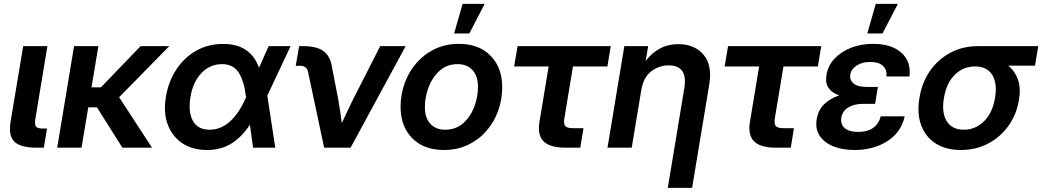

<svg xmlns="http://www.w3.org/2000/svg" viewBox="-20 -750 5292 975"><path d="M167 0Q84.5 0 53.2 -30.5Q22 -61 33.7 -131.8L97.7 -515.6H220.7L159.2 -144Q154.8 -116.7 163.1 -106.9Q171.4 -97.2 198.2 -97.2H218.8L202.6 0Z M479.5 -515.6 444.8 -306.6H492.7L693.8 -515.6H839.4L585 -256.3L752 0H601.6L472.2 -205.1H428.2L394 0H270.5L356 -515.6Z M1031.7 11.7Q957 11.7 905.5 -22.9Q854 -57.6 831.5 -118.4Q809.1 -179.2 822.3 -256.8Q835 -335.4 875 -396.5Q915 -457.5 975.8 -492.2Q1036.6 -526.9 1113.3 -526.9Q1252 -526.9 1295.4 -405.8L1344.2 -515.6H1455.6L1337.4 -264.2L1377.9 0H1265.1L1249 -116.7Q1207.5 -53.7 1154.8 -21Q1102.1 11.7 1031.7 11.7ZM1229.5 -255.9 1229 -259.3Q1218.8 -342.3 1190.9 -383.3Q1163.1 -424.3 1107.4 -424.3Q1046.4 -424.3 1002.9 -378.9Q959.5 -333.5 947.3 -257.8Q934.6 -181.6 959.5 -136.5Q984.4 -91.3 1044.9 -91.3Q1101.6 -91.3 1148.7 -134Q1195.8 -176.8 1229.5 -255.9Z M1626 0 1544.4 -384.8Q1538.1 -416 1503.4 -416H1481.9L1499 -515.6H1521.5Q1587.4 -515.6 1621.8 -491.2Q1656.2 -466.8 1665 -413.6L1697.3 -247.1Q1702.6 -216.3 1707.3 -185.8Q1711.9 -155.3 1715.8 -125Q1730 -155.8 1744.4 -186Q1758.8 -216.3 1773.9 -247.1L1910.6 -515.6H2040L1760.3 0Z M2234.4 11.7Q2132.3 11.7 2073.2 -48.3Q2014.2 -108.4 2014.2 -207.5Q2014.2 -271.5 2035.4 -329.1Q2056.6 -386.7 2095.9 -431.4Q2135.3 -476.1 2189.7 -501.7Q2244.1 -527.3 2310.1 -527.3Q2412.6 -527.3 2471.4 -466.8Q2530.3 -406.2 2530.3 -307.1Q2530.3 -244.1 2509.5 -186.8Q2488.8 -129.4 2449.7 -84.7Q2410.6 -40 2356.2 -14.2Q2301.8 11.7 2234.4 11.7ZM2240.7 -91.3Q2294.9 -91.3 2332 -124.3Q2369.1 -157.2 2388.2 -207.3Q2407.2 -257.3 2407.2 -308.6Q2407.2 -363.8 2379.4 -394Q2351.6 -424.3 2303.7 -424.3Q2250.5 -424.3 2213.4 -391.6Q2176.3 -358.9 2157 -308.8Q2137.7 -258.8 2137.7 -205.6Q2137.7 -151.4 2165.3 -121.3Q2192.9 -91.3 2240.7 -91.3ZM2286.1 -580.1 2329.1 -730.5H2441.4L2363.3 -580.1Z M2852.5 0Q2773.4 0 2741 -31.7Q2708.5 -63.5 2719.2 -129.9L2766.1 -412.6H2590.8L2608.4 -515.6H3081.5L3064.5 -412.6H2889.6L2845.7 -147.9Q2841.3 -120.1 2850.8 -109.6Q2860.4 -99.1 2890.1 -99.1H2942.9L2926.8 0Z M3236.3 -291.5 3188 0H3064.9L3150.4 -515.6H3271.5L3258.8 -440.4Q3291.5 -482.9 3332.3 -504.4Q3373 -525.9 3424.3 -525.9Q3506.8 -525.9 3552.5 -472.4Q3598.1 -418.9 3581.5 -319.8L3494.6 204.1H3371.1L3455.1 -302.7Q3474.1 -418 3375 -418Q3326.7 -418 3286.9 -387.7Q3247.1 -357.4 3236.3 -291.5Z M3921.4 0Q3842.3 0 3809.8 -31.7Q3777.3 -63.5 3788.1 -129.9L3835 -412.6H3659.7L3677.2 -515.6H4150.4L4133.3 -412.6H3958.5L3914.6 -147.9Q3910.2 -120.1 3919.7 -109.6Q3929.2 -99.1 3959 -99.1H4011.7L3995.6 0Z M4319.3 11.7Q4258.3 11.7 4211.9 -6.8Q4165.5 -25.4 4142.3 -60.5Q4119.1 -95.7 4127.4 -145.5Q4135.3 -192.4 4165.8 -221.4Q4196.3 -250.5 4241.7 -265.6Q4204.6 -278.3 4187.3 -303.5Q4169.9 -328.6 4176.8 -369.6Q4184.6 -416.5 4217.8 -452.1Q4251 -487.8 4302 -507.6Q4353 -527.3 4414.1 -527.3Q4504.9 -527.3 4555.9 -483.6Q4606.9 -439.9 4598.6 -361.8H4481.4Q4484.9 -396 4463.4 -415.8Q4441.9 -435.5 4399.9 -435.5Q4359.4 -435.5 4330.8 -417.5Q4302.2 -399.4 4297.9 -370.6Q4293.5 -344.7 4313.7 -326.7Q4334 -308.6 4381.8 -308.6H4438L4433.6 -283.7H4434.1L4423.8 -222.7H4363.3Q4318.8 -222.7 4288.6 -205.1Q4258.3 -187.5 4252.4 -152.8Q4247.1 -118.7 4269.8 -99.4Q4292.5 -80.1 4337.4 -80.1Q4431.2 -80.1 4452.6 -159.2H4574.2Q4556.2 -78.1 4486.1 -33.2Q4416 11.7 4319.3 11.7ZM4384.3 -580.1 4427.2 -730.5H4539.6L4461.4 -580.1Z M4859.4 11.7Q4783.2 11.7 4731.4 -21.5Q4679.7 -54.7 4657.7 -114.3Q4635.7 -173.8 4648.9 -252.4Q4661.6 -331.5 4703.1 -390.6Q4744.6 -449.7 4807.1 -482.7Q4869.6 -515.6 4945.3 -515.6H5252.4L5235.8 -416.5H5099.6Q5133.3 -390.1 5148.9 -346.9Q5164.6 -303.7 5154.3 -241.7Q5142.1 -168.5 5101.1 -111.1Q5060.1 -53.7 4997.8 -21Q4935.5 11.7 4859.4 11.7ZM4932.1 -412.6H4930.7Q4871.6 -412.6 4828.9 -370.6Q4786.1 -328.6 4773.4 -252.4Q4760.7 -177.2 4787.8 -134.3Q4814.9 -91.3 4874 -91.3Q4933.6 -91.3 4977.1 -134.3Q5020.5 -177.2 5032.7 -252.4Q5045.4 -328.1 5018.3 -370.4Q4991.2 -412.6 4932.1 -412.6Z"/></svg>

Font: Inter Display SemiBold
Style: Italic
Weight: 600
Italic angle: -9.39999°
Designer: Rasmus Andersson
Foundry: rsms
Version: Version 4.000;git-a52131595